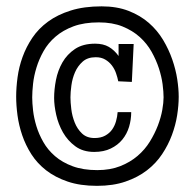

<svg xmlns="http://www.w3.org/2000/svg" viewBox="-20 -650 617 608"><path d="M545.9 -343.8Q545.9 -316.4 541 -285.2Q536.1 -253.9 524.4 -222.4Q512.7 -190.9 493.4 -161.9Q474.1 -132.8 445.3 -110.6Q416.5 -88.4 377.4 -75Q338.4 -61.5 287.1 -61.5Q233.9 -61.5 194.3 -75Q154.8 -88.4 126.2 -110.6Q97.7 -132.8 79.3 -161.6Q61 -190.4 50.3 -221.9Q39.6 -253.4 35.4 -284.9Q31.2 -316.4 31.2 -343.8Q31.2 -372.6 35.6 -405.3Q40 -438 51.5 -469.7Q63 -501.5 82.5 -530.5Q102.1 -559.6 132.1 -581.5Q162.1 -603.5 204.1 -616.7Q246.1 -629.9 301.8 -629.9Q350.1 -629.9 387.2 -615.5Q424.3 -601.1 451.4 -577.4Q478.5 -553.7 496.6 -523.4Q514.6 -493.2 525.6 -461.4Q536.6 -429.7 541.3 -398.9Q545.9 -368.2 545.9 -343.8ZM498 -341.8Q498 -358.9 494.9 -383.1Q491.7 -407.2 483.2 -433.6Q474.6 -460 460 -486.1Q445.3 -512.2 422.6 -532.7Q399.9 -553.2 367.9 -566.2Q335.9 -579.1 293 -579.1Q246.6 -579.1 212.9 -566.7Q179.2 -554.2 155.8 -533.9Q132.3 -513.7 117.9 -488Q103.5 -462.4 95.5 -436Q87.4 -409.7 84.7 -384.8Q82 -359.9 82 -341.8Q82 -324.2 84.7 -300.3Q87.4 -276.4 95.2 -250.7Q103 -225.1 117.2 -200.2Q131.3 -175.3 154.3 -155.5Q177.2 -135.7 210.2 -123.5Q243.2 -111.3 288.1 -111.3Q329.1 -111.3 360.6 -123.8Q392.1 -136.2 415.5 -156.2Q439 -176.3 454.6 -201.7Q470.2 -227.1 480 -252.7Q489.7 -278.3 493.9 -301.8Q498 -325.2 498 -341.8ZM403.3 -510.7 397.5 -390.6 354.5 -392.6Q352.1 -404.8 347.4 -418.2Q342.8 -431.6 334.2 -442.9Q325.7 -454.1 313.2 -461.4Q300.8 -468.8 283.2 -468.8Q257.3 -468.8 241.7 -454.8Q226.1 -440.9 217.5 -421.1Q209 -401.4 206.1 -379.6Q203.1 -357.9 203.1 -341.8Q203.1 -326.2 205.8 -304.2Q208.5 -282.2 216.6 -262Q224.6 -241.7 239.7 -227.3Q254.9 -212.9 279.3 -212.9Q299.3 -212.9 313 -220.5Q326.7 -228 335 -239.7Q343.3 -251.5 347.4 -266.1Q351.6 -280.8 352.5 -294.9H395.5Q395.5 -271 388.7 -248.3Q381.8 -225.6 367.4 -208Q353 -190.4 330.8 -179.7Q308.6 -168.9 278.3 -168.9Q242.7 -168.9 218.5 -186.8Q194.3 -204.6 179.4 -230.7Q164.6 -256.8 158 -286.4Q151.4 -315.9 151.4 -339.8Q151.4 -366.7 157.2 -396.7Q163.1 -426.8 177.7 -452.4Q192.4 -478 217.5 -494.9Q242.7 -511.7 281.2 -511.7Q307.1 -511.7 324.7 -501.5Q342.3 -491.2 355.5 -472.7V-510.7Z"/></svg>

Font: Maiden Orange
Style: Regular
Weight: 400
Designer: Astigmatic (AOETI)
Foundry: Astigmatic (AOETI)
Version: Version 1.001